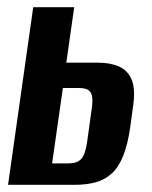

<svg xmlns="http://www.w3.org/2000/svg" viewBox="-20 -514 424 534"><path d="M2.4 0 72.4 -494H186.4L164.4 -339.7H252.3Q286.5 -339.7 310.7 -329.2Q334.9 -318.6 345.9 -293.2Q356.9 -267.8 350.5 -221.6L342.5 -162.3Q335.4 -112 322.5 -80.1Q309.5 -48.2 290.3 -31Q271 -13.8 245.9 -6.9Q220.7 0 187.9 0ZM124.9 -59.6H170.5Q190 -59.6 200.2 -66.9Q210.4 -74.2 215.1 -87.9Q219.8 -101.5 222.4 -119.9L234.1 -204.4Q237.5 -224.9 236.8 -239.4Q236.2 -254 228.2 -261.6Q220.3 -269.2 199.9 -269.2H154.9Z"/></svg>

Font: Alumni Sans Thin
Style: Italic
Weight: 100
Italic angle: -8°
Designer: Robert E. Leuschke
Foundry: Robert E. Leuschke
Version: Version 1.016